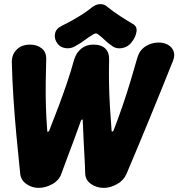

<svg xmlns="http://www.w3.org/2000/svg" viewBox="-20 -899 868 934"><path d="M167.6 15Q135.4 15 108.8 -3.6Q82.2 -22.2 78.4 -52.8Q68.4 -147.8 59.8 -240.3Q51.2 -332.8 45.4 -421.6Q39.6 -510.4 37.6 -594.6Q36.6 -633.4 61.1 -657.7Q85.6 -682 126.4 -682Q160.2 -682 183.2 -663.5Q206.2 -645 204.8 -610.6Q203.4 -555 202.5 -498.3Q201.6 -441.6 203.3 -383.1Q205 -324.6 209.8 -262.8Q209.2 -257.8 212.8 -257.8Q216.4 -257.8 219.2 -262.8Q243.6 -324.6 265.5 -382.9Q287.4 -441.2 306.6 -497.9Q325.8 -554.6 340.8 -609.6Q351.4 -643.4 375.7 -662.7Q400 -682 433.4 -682Q473.2 -682 492.5 -662.7Q511.8 -643.4 510.8 -609.6Q509.4 -554.6 510.3 -497.9Q511.2 -441.2 514.6 -383.2Q518 -325.2 522.8 -264Q522.8 -259 526.4 -259Q530 -259 532.2 -264Q556.6 -326.4 577.1 -386.8Q597.6 -447.2 615.4 -506.1Q633.2 -565 648.8 -620.6Q659.4 -655 688 -673.5Q716.6 -692 752 -692Q778 -692 797.4 -680.9Q816.8 -669.8 824.4 -649.9Q832 -630 821.4 -602.8Q796.4 -539.8 769.2 -473.1Q742 -406.4 713.5 -336.6Q685 -266.8 655.3 -195.6Q625.6 -124.4 595.2 -52.8Q582.4 -22.2 549.7 -3.6Q517 15 484.8 15Q450.2 15 422.8 -3.9Q395.4 -22.8 394.4 -55.6Q393.6 -92.6 391.1 -134.2Q388.6 -175.8 386.6 -220.9Q384.6 -266 382.6 -312.2Q382.6 -317.8 379.5 -317.8Q376.4 -317.8 373.8 -312.2Q357.8 -266 340.8 -220.9Q323.8 -175.8 308.2 -134.2Q292.6 -92.6 279.2 -55.6Q268.6 -22.8 235.4 -3.9Q202.2 15 167.6 15ZM626.6 -782.4Q647.4 -770.4 644.2 -746.5Q641 -722.6 625.4 -700.2L623.8 -698.6Q611.6 -679.6 593.4 -671.3Q575.2 -663 557.5 -664Q539.8 -665 527.8 -673.8Q505.2 -688.8 490.3 -703.6Q475.4 -718.4 456.6 -732.2Q447 -740.4 434.2 -732.2Q411 -718.4 391.8 -703.6Q372.6 -688.8 345 -673.8Q324 -661.4 299.2 -664.8Q274.4 -668.2 261 -685.4L259.8 -687Q243.2 -708.8 247.3 -733.7Q251.4 -758.6 278.4 -772.4Q301.4 -783.4 329.2 -798.8Q357 -814.2 383 -831Q409 -847.8 426.2 -862.6Q447.4 -879 468 -879Q488.6 -879 503.2 -865Q531.6 -842.2 564.4 -820.8Q597.2 -799.4 626.6 -782.4Z"/></svg>

Font: Winky Sans
Style: Italic
Weight: 400
Italic angle: -8.97852°
Designer: Simon Atzbach
Foundry: typofactur
Version: Version 1.205